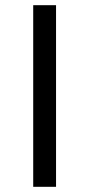

<svg xmlns="http://www.w3.org/2000/svg" viewBox="-20 -720 344 740"><path d="M108 0H196V-700H108Z"/></svg>

Font: Resamitz
Style: Bold
Weight: 700
Designer: gluk
Foundry: gluk
Version: Version 0.047